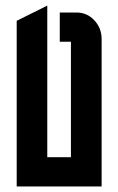

<svg xmlns="http://www.w3.org/2000/svg" viewBox="-20 -670 425 690"><path d="M40 -595.2 149.9 -649.9V-105H234.9V-520H194.8V-625H254.9Q292.5 -625 318.4 -597.7Q345.2 -569.3 345.2 -529.8V0H40Z"/></svg>

Font: Horta
Style: Regular
Weight: 600
Width: 3
Version: Version 0.11